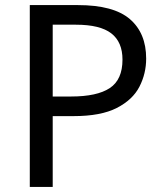

<svg xmlns="http://www.w3.org/2000/svg" viewBox="-20 -734 645 754"><path d="M286 -714Q426 -714 490 -659Q554 -604 554 -504Q554 -445 527.5 -393.5Q501 -342 438.5 -310Q376 -278 269 -278H187V0H97V-714ZM278 -637H187V-355H259Q361 -355 411 -388Q461 -421 461 -500Q461 -569 417 -603Q373 -637 278 -637Z"/></svg>

Font: Noto Sans Buhid
Style: Regular
Weight: 400
Designer: Monotype Design Team
Foundry: Monotype Imaging Inc.
Version: Version 2.001